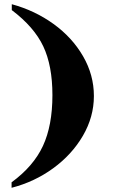

<svg xmlns="http://www.w3.org/2000/svg" viewBox="-20 -778 536 912"><path d="M36 -758Q146 -728 234.5 -664Q323 -600 374.5 -511Q426 -422 426 -322Q426 -223 374 -133.5Q322 -44 233 21Q144 86 35 114V88Q139 12 184 -85Q229 -182 229 -326Q229 -466 185.5 -558Q142 -650 36 -730Z"/></svg>

Font: FFF_Oezguer-Guendem
Style: Bold
Weight: 700
Designer: bBox Type GmbH
Foundry: bBox Type GmbH
Version: Version 1.004